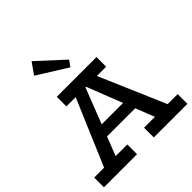

<svg xmlns="http://www.w3.org/2000/svg" viewBox="-254 -1171 1353 1353"><g transform="rotate(-45 422.5 -494.5)"><path d="M72 -18 336 -638H506L773 -18H643L401 -636H431L190 -18ZM7 0V-97H337V0ZM238 -238 261 -325H576L598 -238ZM504 0V-97H839V0ZM223 -590V-686H619V-590ZM438 -765 215 -904 275 -989 470 -810Z"/></g></svg>

Font: BioRhyme SemiBold
Style: Regular
Weight: 600
Designer: Aoife Mooney
Foundry: Aoife Mooney Type
Version: Version 1.600;gftools[0.9.33]